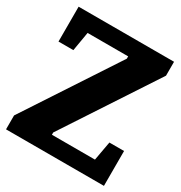

<svg xmlns="http://www.w3.org/2000/svg" viewBox="-159 -760 824 873"><g transform="rotate(30 253.0 -324.0)"><path d="M-4 0V-73L311 -553V-565H98L81 -465H3V-648H504V-575L189 -95V-83H415L433 -183H510V0Z"/></g></svg>

Font: Faustina Light ExtraBold
Style: Regular
Weight: 800
Version: Version 1.200